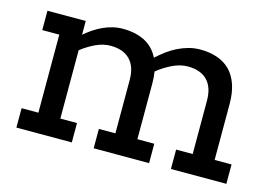

<svg xmlns="http://www.w3.org/2000/svg" viewBox="-74 -660 1144 804"><g transform="rotate(15 498.0 -257.5)"><path d="M44.9 -506.3H210.9V-446.8Q227.5 -460.9 245.8 -473.4Q264.2 -485.8 284.2 -495.1Q304.2 -504.4 325.7 -509.8Q347.2 -515.1 370.6 -515.1Q425.3 -515.1 465.1 -494.9Q504.9 -474.6 526.4 -431.6Q544.4 -448.2 564.9 -463.6Q585.4 -479 607.9 -490.2Q630.4 -501.5 655 -508.3Q679.7 -515.1 706.1 -515.1Q746.6 -515.1 779.3 -503.9Q812 -492.7 835 -469.7Q857.9 -446.8 870.4 -410.9Q882.8 -375 882.8 -326.2V-84H956.1V0H715.8V-84H787.6V-314.9Q787.6 -373 758.3 -403.1Q729 -433.1 673.8 -433.1Q641.1 -433.1 607.2 -416.7Q573.2 -400.4 543.9 -376.5Q545.9 -364.7 546.9 -352.3Q547.9 -339.8 547.9 -326.2V-84H621.1V0H380.9V-84H452.6V-314.9Q452.6 -373 423.1 -403.1Q393.6 -433.1 338.9 -433.1Q307.1 -433.1 274.9 -418Q242.7 -402.8 213.9 -380.4V-84H286.1V0H45.9V-84H118.7V-422.4H44.9Z"/></g></svg>

Font: Twentytwelve Slab
Style: TwentytwelveSlab
Weight: 400
Designer: Domenico Catapano
Version: Version 1.00 2012